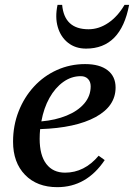

<svg xmlns="http://www.w3.org/2000/svg" viewBox="-20 -761 554 794"><path d="M217 13Q133 13 83.5 -38Q34 -89 34 -175Q34 -242 57 -300.5Q80 -359 120.5 -403Q161 -447 215.5 -471.5Q270 -496 332 -496Q392 -496 425 -470.5Q458 -445 458 -399Q458 -322 375.5 -277Q293 -232 146 -227Q144 -207 144 -187Q144 -119 171.5 -83Q199 -47 249 -47Q329 -47 388 -117L413 -99Q338 13 217 13ZM314 -446Q275 -446 241.5 -422Q208 -398 184.5 -356Q161 -314 151 -259Q209 -264 255.5 -283Q302 -302 328.5 -333Q355 -364 355 -404Q355 -423 344 -434.5Q333 -446 314 -446ZM336 -560Q292 -560 261.5 -584Q231 -608 219 -649Q207 -690 218 -741H237Q246 -640 346 -640Q389 -640 428 -666.5Q467 -693 495 -741H514Q480 -560 336 -560Z"/></svg>

Font: Platypi
Style: Italic
Weight: 400
Italic angle: -13°
Designer: David Sargent
Foundry: Bolt Cutter Type
Version: Version 1.200; ttfautohint (v1.8.4.7-5d5b)